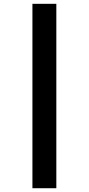

<svg xmlns="http://www.w3.org/2000/svg" viewBox="-20 -889 462 1000"><path d="M148.9 91.3H273.4V-869.1H148.9Z"/></svg>

Font: Merriweather Sans
Style: Bold
Weight: 700
Designer: Eben Sorkin ( eben@eyebytes.com )
Foundry: Eben Sorkin
Version: Version 1.003